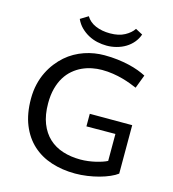

<svg xmlns="http://www.w3.org/2000/svg" viewBox="-126 -967 973 1082"><g transform="rotate(15 361.0 -426.0)"><path d="M63 0ZM405.3 -334H652.8V-51.3Q636.2 -38.6 609.4 -26.9Q582.5 -15.1 550.3 -6.3Q518.1 2.4 482.2 7.6Q446.3 12.7 412.1 12.7Q336.9 12.7 272.9 -8.1Q209 -28.8 162.4 -71.3Q115.7 -113.8 89.4 -178.5Q63 -243.2 63 -331.1Q63 -376.5 72.3 -415.8Q81.5 -455.1 97.7 -487.8Q113.8 -520.5 134.8 -547.4Q155.8 -574.2 179.2 -594.7Q202.6 -615.2 229.5 -630.4Q256.3 -645.5 284.9 -655.3Q313.5 -665 342.5 -669.7Q371.6 -674.3 400.4 -674.3Q441.4 -674.3 477.5 -669.9Q513.7 -665.5 544.9 -658.2Q576.2 -650.9 601.6 -641.4Q627 -631.8 646.5 -621.6L616.7 -543Q600.6 -549.8 578.9 -558.1Q557.1 -566.4 530.8 -573.7Q504.4 -581.1 473.4 -585.9Q442.4 -590.8 408.2 -590.8Q379.9 -590.8 350.6 -585Q321.3 -579.1 294.2 -566.7Q267.1 -554.2 243.2 -533.9Q219.2 -513.7 201.4 -484.9Q183.6 -456.1 173.3 -417.7Q163.1 -379.4 163.1 -331.1Q163.1 -263.2 182.4 -214.1Q201.7 -165 235.8 -133.3Q270 -101.6 317.1 -86.4Q364.3 -71.3 419.9 -71.3Q442.4 -71.3 465.1 -74.2Q487.8 -77.1 508.5 -82Q529.3 -86.9 546.4 -92.8Q563.5 -98.6 574.2 -104.5V-261.7L405.3 -260.7ZM257.8 -863.8Q275.9 -833 312.7 -817.1Q349.6 -801.3 397.5 -801.3Q448.2 -801.3 482.4 -819.8Q516.6 -838.4 533.2 -863.8L574.7 -841.8Q565.4 -815.4 547.9 -794.4Q530.3 -773.4 506.6 -759Q482.9 -744.6 454.6 -737.1Q426.3 -729.5 397 -729.5Q369.6 -729.5 342 -735.6Q314.5 -741.7 290 -754.9Q265.6 -768.1 245.4 -787.8Q225.1 -807.6 212.4 -835.9Z"/></g></svg>

Font: PT Astra Sans
Style: Regular
Weight: 400
Designer: A.Korolkova, I. Chaeva
Foundry: ParaType Ltd
Version: Version 1.001; ttfautohint (v1.6)